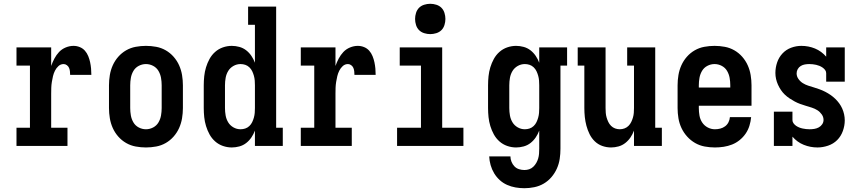

<svg xmlns="http://www.w3.org/2000/svg" viewBox="-20 -770 4540 1013"><path d="M67 0V-96H138V-424H67V-520H250V-422Q257 -442 267 -461Q277 -480 291.5 -495.5Q306 -511 326.5 -519.5Q347 -528 368 -528Q385 -528 401 -521.5Q417 -515 428 -502.5Q439 -490 445.5 -474Q452 -458 455.5 -441.5Q459 -425 460.5 -408.5Q462 -392 462 -375H350Q350 -384 349 -393.5Q348 -403 344.5 -411.5Q341 -420 333 -426Q325 -432 316 -432Q300 -432 288.5 -421.5Q277 -411 270 -397Q263 -383 259.5 -368Q256 -353 253.5 -337.5Q251 -322 250.5 -306.5Q250 -291 250 -276V-96H336V0Z M750 8Q723 8 696 3Q669 -2 645.5 -15.5Q622 -29 604 -49.5Q586 -70 575 -94.5Q564 -119 559.5 -146Q555 -173 555 -200V-320Q555 -347 559.5 -374Q564 -401 575 -425.5Q586 -450 604 -470.5Q622 -491 645.5 -504.5Q669 -518 696 -523Q723 -528 750 -528Q777 -528 804 -523Q831 -518 854.5 -504.5Q878 -491 896 -470.5Q914 -450 925 -425.5Q936 -401 940.5 -374Q945 -347 945 -320V-200Q945 -173 940.5 -146Q936 -119 925 -94.5Q914 -70 896 -49.5Q878 -29 854.5 -15.5Q831 -2 804 3Q777 8 750 8ZM750 -88Q770 -88 788 -97.5Q806 -107 816 -124Q826 -141 829.5 -160.5Q833 -180 833 -200V-320Q833 -340 829.5 -359.5Q826 -379 816 -396Q806 -413 788 -422.5Q770 -432 750 -432Q730 -432 712 -422.5Q694 -413 684 -396Q674 -379 670.5 -359.5Q667 -340 667 -320V-200Q667 -180 670.5 -160.5Q674 -141 684 -124Q694 -107 712 -97.5Q730 -88 750 -88Z M1203 8Q1179 8 1156 0Q1133 -8 1115 -24Q1097 -40 1085.5 -61Q1074 -82 1067 -105Q1060 -128 1057.5 -152Q1055 -176 1055 -200V-320Q1055 -344 1057.5 -368Q1060 -392 1067 -415Q1074 -438 1085.5 -459Q1097 -480 1115 -496Q1133 -512 1156 -520Q1179 -528 1203 -528Q1223 -528 1243 -522.5Q1263 -517 1279 -504.5Q1295 -492 1306.5 -475Q1318 -458 1325 -439V-639H1289V-735H1437V-96H1472V0H1325V-81Q1318 -62 1306.5 -45Q1295 -28 1279 -15.5Q1263 -3 1243 2.5Q1223 8 1203 8ZM1249 -88Q1262 -88 1274 -92Q1286 -96 1295.5 -105Q1305 -114 1310.5 -125.5Q1316 -137 1319.5 -149.5Q1323 -162 1324 -174.5Q1325 -187 1325 -200V-320Q1325 -333 1324 -345.5Q1323 -358 1319.5 -370.5Q1316 -383 1310.5 -394.5Q1305 -406 1295.5 -415Q1286 -424 1274 -428Q1262 -432 1249 -432Q1229 -432 1211.5 -422Q1194 -412 1184 -395.5Q1174 -379 1170.5 -359.5Q1167 -340 1167 -320V-200Q1167 -180 1170.5 -160.5Q1174 -141 1184 -124.5Q1194 -108 1211.5 -98Q1229 -88 1249 -88Z M1567 0V-96H1638V-424H1567V-520H1750V-422Q1757 -442 1767 -461Q1777 -480 1791.5 -495.5Q1806 -511 1826.5 -519.5Q1847 -528 1868 -528Q1885 -528 1901 -521.5Q1917 -515 1928 -502.5Q1939 -490 1945.5 -474Q1952 -458 1955.5 -441.5Q1959 -425 1960.5 -408.5Q1962 -392 1962 -375H1850Q1850 -384 1849 -393.5Q1848 -403 1844.5 -411.5Q1841 -420 1833 -426Q1825 -432 1816 -432Q1800 -432 1788.5 -421.5Q1777 -411 1770 -397Q1763 -383 1759.5 -368Q1756 -353 1753.5 -337.5Q1751 -322 1750.5 -306.5Q1750 -291 1750 -276V-96H1836V0Z M2075 0V-96H2201V-424H2089V-520H2313V-96H2425V0ZM2250 -590Q2234 -590 2218 -595Q2202 -600 2191 -611Q2180 -622 2175 -638Q2170 -654 2170 -670Q2170 -686 2175 -702Q2180 -718 2191 -729Q2202 -740 2218 -745Q2234 -750 2250 -750Q2266 -750 2282 -745Q2298 -740 2309 -729Q2320 -718 2325 -702Q2330 -686 2330 -670Q2330 -654 2325 -638Q2320 -622 2309 -611Q2298 -600 2282 -595Q2266 -590 2250 -590Z M2747 223Q2723 223 2700 219Q2677 215 2655.5 205.5Q2634 196 2616.5 180Q2599 164 2587 144Q2575 124 2568.5 101Q2562 78 2561 55H2673Q2673 69 2678.5 83Q2684 97 2694 107.5Q2704 118 2718 122.5Q2732 127 2747 127Q2760 127 2772 123Q2784 119 2793.5 110Q2803 101 2809.5 89.5Q2816 78 2819.5 66Q2823 54 2824 41Q2825 28 2825 15V-81Q2818 -62 2806.5 -45Q2795 -28 2779 -15.5Q2763 -3 2743 2.5Q2723 8 2703 8Q2679 8 2656 0Q2633 -8 2615 -24Q2597 -40 2585.5 -61Q2574 -82 2567 -105Q2560 -128 2557.5 -152Q2555 -176 2555 -200V-320Q2555 -344 2557.5 -368Q2560 -392 2567 -415Q2574 -438 2585.5 -459Q2597 -480 2615 -496Q2633 -512 2656 -520Q2679 -528 2703 -528Q2723 -528 2743 -522.5Q2763 -517 2779 -504.5Q2795 -492 2806.5 -475Q2818 -458 2825 -439V-520H2972V-424H2937V15Q2937 42 2933 68.5Q2929 95 2918 119.5Q2907 144 2889.5 164.5Q2872 185 2849 198.5Q2826 212 2799.5 217.5Q2773 223 2747 223ZM2749 -88Q2762 -88 2774 -92Q2786 -96 2795.5 -105Q2805 -114 2810.5 -125.5Q2816 -137 2819.5 -149.5Q2823 -162 2824 -174.5Q2825 -187 2825 -200V-320Q2825 -333 2824 -345.5Q2823 -358 2819.5 -370.5Q2816 -383 2810.5 -394.5Q2805 -406 2795.5 -415Q2786 -424 2774 -428Q2762 -432 2749 -432Q2729 -432 2711.5 -422Q2694 -412 2684 -395.5Q2674 -379 2670.5 -359.5Q2667 -340 2667 -320V-200Q2667 -180 2670.5 -160.5Q2674 -141 2684 -124.5Q2694 -108 2711.5 -98Q2729 -88 2749 -88Z M3204 8Q3180 8 3157.5 0Q3135 -8 3118 -24.5Q3101 -41 3090.5 -62.5Q3080 -84 3074 -106.5Q3068 -129 3065.5 -152.5Q3063 -176 3063 -200V-424H3028V-520H3175V-200Q3175 -187 3176 -174.5Q3177 -162 3180.5 -150Q3184 -138 3189.5 -126.5Q3195 -115 3204 -106Q3213 -97 3225 -92.5Q3237 -88 3250 -88Q3263 -88 3275 -92.5Q3287 -97 3296 -106Q3305 -115 3310.5 -126.5Q3316 -138 3319.5 -150Q3323 -162 3324 -174.5Q3325 -187 3325 -200V-424H3289V-520H3437V-96H3472V0H3325V-81Q3318 -62 3306.5 -45Q3295 -28 3279 -15.5Q3263 -3 3243.5 2.5Q3224 8 3204 8Z M3752 8Q3725 8 3698 3Q3671 -2 3647.5 -15.5Q3624 -29 3605.5 -49.5Q3587 -70 3575.5 -94.5Q3564 -119 3559.5 -146Q3555 -173 3555 -200V-320Q3555 -347 3559.5 -374Q3564 -401 3575 -425.5Q3586 -450 3604 -470.5Q3622 -491 3645.5 -504.5Q3669 -518 3696 -523Q3723 -528 3750 -528Q3777 -528 3804 -523Q3831 -518 3854.5 -504.5Q3878 -491 3896 -470.5Q3914 -450 3925 -425.5Q3936 -401 3940.5 -374Q3945 -347 3945 -320V-212H3667V-200Q3667 -180 3670.5 -160Q3674 -140 3685 -123.5Q3696 -107 3714 -97.5Q3732 -88 3752 -88Q3766 -88 3780 -91.5Q3794 -95 3805.5 -103.5Q3817 -112 3823.5 -125Q3830 -138 3831 -152H3943Q3941 -129 3934 -106.5Q3927 -84 3914 -65Q3901 -46 3882.5 -31Q3864 -16 3842.5 -7.5Q3821 1 3798 4.5Q3775 8 3752 8ZM3667 -308H3833V-320Q3833 -340 3829.5 -359.5Q3826 -379 3816 -396Q3806 -413 3788 -422.5Q3770 -432 3750 -432Q3730 -432 3712 -422.5Q3694 -413 3684 -396Q3674 -379 3670.5 -359.5Q3667 -340 3667 -320Z M4293 8Q4274 8 4256 4.5Q4238 1 4220.5 -6Q4203 -13 4188 -24Q4173 -35 4161 -49V0H4063V-181H4161V-136Q4161 -127 4167 -119Q4173 -111 4180.5 -106Q4188 -101 4196.5 -97.5Q4205 -94 4214.5 -92Q4224 -90 4233 -89Q4242 -88 4251 -88Q4264 -88 4276.5 -90Q4289 -92 4300 -98Q4311 -104 4318 -114.5Q4325 -125 4325 -137Q4325 -153 4315.5 -166.5Q4306 -180 4292.5 -188.5Q4279 -197 4263.5 -202Q4248 -207 4232.5 -211.5Q4217 -216 4202 -221.5Q4187 -227 4173 -234.5Q4159 -242 4145.5 -251Q4132 -260 4120.5 -271Q4109 -282 4100 -295.5Q4091 -309 4084.5 -323.5Q4078 -338 4074.5 -353.5Q4071 -369 4071 -385Q4071 -413 4080 -440Q4089 -467 4108 -487.5Q4127 -508 4153.5 -518Q4180 -528 4208 -528Q4227 -528 4245 -524.5Q4263 -521 4280 -514Q4297 -507 4312 -496Q4327 -485 4339 -471V-520H4437V-339H4339V-384Q4339 -393 4333.5 -400.5Q4328 -408 4320 -413.5Q4312 -419 4303.5 -422.5Q4295 -426 4286 -428Q4277 -430 4268 -431Q4259 -432 4250 -432Q4238 -432 4226.5 -430Q4215 -428 4205 -422Q4195 -416 4189 -405.5Q4183 -395 4183 -383Q4183 -367 4192.5 -353.5Q4202 -340 4215.5 -331.5Q4229 -323 4244.5 -318Q4260 -313 4275 -308.5Q4290 -304 4305 -298.5Q4320 -293 4334.5 -285.5Q4349 -278 4362 -269Q4375 -260 4386.5 -249Q4398 -238 4407.5 -225Q4417 -212 4423.5 -197.5Q4430 -183 4433.5 -167Q4437 -151 4437 -135Q4437 -107 4427 -79Q4417 -51 4397 -31Q4377 -11 4349 -1.5Q4321 8 4293 8Z"/></svg>

Font: Iosevka Curly Slab
Style: Bold
Weight: 700
Monospace: yes
Designer: Belleve Invis
Foundry: Belleve Invis
Version: Version 22.1.2; ttfautohint (v1.8.4)